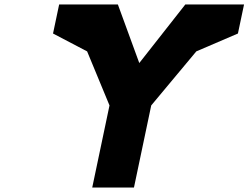

<svg xmlns="http://www.w3.org/2000/svg" viewBox="-20 -845 1119 865"><path d="M1079.5 -825H1041H815L607.5 -561L511 -825H285H246.5L218.9 -694L372.5 -613.5L473.3 -370L395.5 0H583.5L661.3 -370L864.4 -613.5L1051.9 -694Z"/></svg>

Font: Hussar
Style: BdOblTwo
Weight: 700
Foundry: Cannot Into Space Fonts
Version: Version 2.00